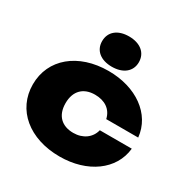

<svg xmlns="http://www.w3.org/2000/svg" viewBox="-189 -1001 1152 1181"><g transform="rotate(30 387.0 -410.0)"><path d="M525 -247C511 -189 460 -151 391 -151C310 -151 259 -198 259 -286C259 -374 310 -422 391 -422C460 -422 511 -389 525 -326H752C736 -485 586 -590 391 -590C175 -590 27 -466 27 -286C27 -106 175 17 391 17C587 17 736 -89 752 -247ZM393 -622C472 -622 524 -663 524 -729C524 -796 472 -837 393 -837C314 -837 263 -796 263 -729C263 -663 314 -622 393 -622Z"/></g></svg>

Font: Bounded ExtBd
Style: Regular
Weight: 800
Designer: Vlad Churkin
Version: Version 3.0